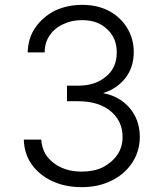

<svg xmlns="http://www.w3.org/2000/svg" viewBox="-20 -759 669 791"><path d="M195 -13Q143 -37 111 -81Q80 -124 78 -184H150Q153 -142 175 -113Q198 -84 234 -68Q270 -52 316 -52Q367 -52 404 -70Q442 -90 463 -121Q485 -152 485 -195Q485 -260 436 -301Q386 -342 301 -342H256V-406H301Q372 -406 416 -443Q461 -479 461 -543Q461 -603 421 -639Q383 -676 318 -676Q275 -676 242 -660Q207 -645 186 -615Q164 -585 164 -543H94Q96 -604 126 -646Q156 -689 206 -715Q257 -739 319 -739Q382 -739 431 -713Q479 -686 505 -642Q531 -598 531 -545Q531 -482 497 -438Q463 -394 406 -376V-375Q474 -362 515 -313Q556 -264 556 -195Q556 -137 525 -89Q493 -41 440 -15Q386 12 317 12Q248 12 195 -13Z"/></svg>

Font: Sinter Normal
Style: Regular
Weight: 350
Foundry: Adobe & rsms
Version: Version 1.000